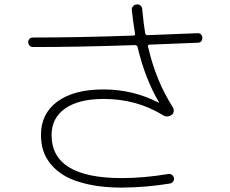

<svg xmlns="http://www.w3.org/2000/svg" viewBox="-20 -812 1040 867"><path d="M127.9 -599.6Q119.1 -599.6 113.3 -606.4Q107.4 -613.3 107.4 -622.1Q107.4 -630.9 113.3 -636.7Q119.1 -642.6 127.9 -642.6Q336.9 -642.6 582 -651.4Q591.8 -651.4 589.8 -660.2Q581.1 -711.9 575.2 -766.6Q574.2 -776.4 580.6 -783.7Q586.9 -791 597.2 -792Q607.4 -793 614.3 -787.1Q621.1 -781.2 622.1 -771.5Q628.9 -700.2 635.7 -661.1Q637.7 -653.3 647.5 -653.3L872.1 -662.1Q880.9 -663.1 887.2 -657.2Q893.6 -651.4 893.6 -641.6Q893.6 -620.1 874 -619.1L655.3 -610.4Q646.5 -610.4 648.4 -601.6Q683.6 -447.3 760.7 -327.1Q765.6 -319.3 764.2 -308.6Q762.7 -297.9 754.9 -293Q733.4 -279.3 713.9 -293Q595.7 -365.2 448.2 -365.2Q335.9 -365.2 274.4 -322.3Q212.9 -279.3 212.9 -202.1Q212.9 -7.8 530.3 -7.8Q627.9 -7.8 741.2 -26.4Q750 -27.3 756.8 -22Q763.7 -16.6 765.6 -7.8Q766.6 1 761.7 7.8Q756.8 14.6 748 16.6Q642.6 34.2 530.3 35.2Q446.3 35.2 381.3 21Q316.4 6.8 276.4 -15.6Q236.3 -38.1 210.4 -69.3Q184.6 -100.6 174.8 -133.3Q165 -166 165 -203.1Q165 -298.8 239.3 -353.5Q313.5 -408.2 447.3 -408.2Q580.1 -408.2 696.3 -348.6L697.3 -347.7Q697.3 -346.7 698.2 -347.7V-349.6Q634.8 -457 601.6 -598.6Q599.6 -607.4 589.8 -608.4Q339.8 -599.6 127.9 -599.6Z"/></svg>

Font: Rounded Mgen+ 1mn light
Style: Regular
Weight: 200
Designer: [Source Han Sans]
Ryoko NISHIZUKA  (kana & ideographs); Paul D. Hunt (Latin, Greek & Cyrillic); Wenlong ZHANG  (bopomofo
Version: Version 1.059.20150602